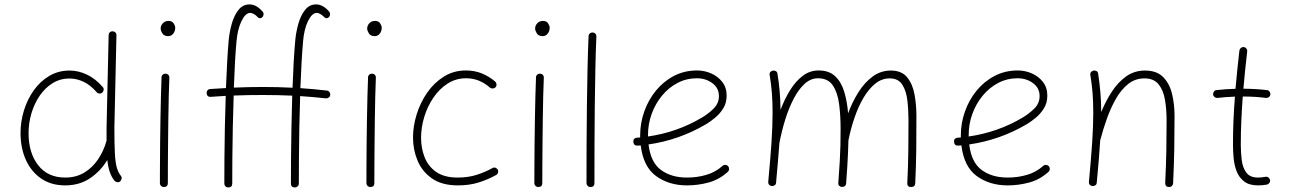

<svg xmlns="http://www.w3.org/2000/svg" viewBox="-20 -823 5798 863"><path d="M293 -505.9Q332.5 -505.9 371.1 -487.5Q409.7 -469.2 442.9 -430.7Q447.3 -424.8 445.6 -417.2Q443.8 -409.7 438 -405.8Q431.6 -401.4 424.3 -402.8Q417 -404.3 413.1 -410.2Q385.7 -441.4 355 -455.8Q324.2 -470.2 292.5 -470.2Q250.5 -470.2 216.6 -449.2Q182.6 -428.2 158.4 -392.8Q134.3 -357.4 121.3 -313.7Q108.4 -270 108.4 -224.6Q108.4 -135.7 151.6 -80.3Q194.8 -24.9 273.4 -24.9Q322.3 -24.9 359.4 -47.6Q396.5 -70.3 421.4 -107.7Q446.3 -145 458.5 -189.5L459 -191.4Q459 -204.6 459 -219Q459 -233.4 459 -249.5L468.3 -665Q468.3 -672.4 473.4 -677.5Q478.5 -682.6 486.3 -682.1Q493.7 -682.1 498.8 -677Q503.9 -671.9 503.4 -664.6L494.1 -249.5Q494.1 -176.3 496.3 -134.5Q498.5 -92.8 504.9 -70.3Q511.2 -47.9 522.9 -33.2Q527.8 -27.8 526.6 -20.3Q525.4 -12.7 520 -7.8Q514.6 -2.9 507.1 -4.2Q499.5 -5.4 494.6 -10.7Q468.3 -43 462.4 -104Q433.1 -54.7 385.3 -22.2Q337.4 10.3 272.9 10.3Q210 10.3 165 -20.5Q120.1 -51.3 96.2 -104.5Q72.3 -157.7 72.3 -225.1Q72.3 -275.9 87.4 -325.7Q102.5 -375.5 131.3 -416.3Q160.2 -457 200.9 -481.4Q241.7 -505.9 293 -505.9Z M702.1 -694.8Q702.1 -708 711.9 -718.5Q721.7 -729 737.8 -729Q753.4 -729 760.5 -718Q767.6 -707 767.6 -698.2Q767.6 -683.6 759 -672.1Q750.5 -660.6 735.4 -660.6Q717.3 -660.6 709.7 -673.1Q702.1 -685.5 702.1 -694.8ZM724.6 -491.7Q731.9 -491.7 736.8 -486.3Q741.7 -481 741.2 -473.1Q739.7 -439 738.5 -390.6Q737.3 -342.3 736.6 -287.4Q735.8 -232.4 735.4 -178Q734.9 -123.5 734.6 -77.1Q734.4 -30.8 734.4 0Q734.4 17.6 716.3 17.6Q709 17.6 703.9 12.5Q698.7 7.3 698.7 0Q698.7 -30.8 699 -77.1Q699.2 -123.5 699.7 -178Q700.2 -232.4 701.2 -287.6Q702.1 -342.8 703.4 -391.6Q704.6 -440.4 706.1 -475.1Q706.1 -482.4 711.4 -487.3Q716.8 -492.2 724.6 -491.7Z M1162.1 -432.1Q1228.5 -432.1 1294.9 -428.7Q1296.9 -488.3 1300 -542.7Q1303.2 -597.2 1307.1 -641.1Q1310.5 -678.7 1321 -716.1Q1331.5 -753.4 1351.1 -778.3Q1370.6 -803.2 1400.9 -803.2Q1431.2 -803.2 1459.5 -771Q1463.9 -766.1 1463.6 -758.5Q1463.4 -751 1459 -746.6Q1450.2 -737.3 1439.9 -743.7Q1418.9 -765.1 1403.8 -765.1Q1382.8 -765.1 1364.7 -728.8Q1346.7 -692.4 1342.3 -637.2Q1338.4 -593.8 1335.4 -539.8Q1332.5 -485.8 1330.1 -426.8Q1389.6 -422.9 1448.7 -416Q1456.1 -415.5 1460.7 -409.4Q1465.3 -403.3 1464.4 -396.5Q1463.9 -389.2 1457.8 -384.8Q1451.7 -380.4 1444.8 -380.9Q1388.7 -387.2 1329.1 -391.1Q1326.7 -321.3 1325.4 -250.5Q1324.2 -179.7 1323.7 -114.7Q1323.2 -49.8 1323.2 2Q1323.2 9.3 1317.9 14.4Q1312.5 19.5 1305.2 19.5Q1287.6 19.5 1287.6 2Q1287.6 -49.8 1288.1 -115Q1288.6 -180.2 1290 -251.5Q1291.5 -322.8 1293.5 -393.1Q1260.7 -394.5 1227.8 -395.3Q1194.8 -396 1162.1 -396Q1129.4 -396 1096.2 -395.5Q1063 -395 1030.3 -393.6Q1027.8 -323.2 1026.4 -252Q1024.9 -180.7 1024.4 -115.5Q1023.9 -50.3 1023.9 2Q1023.9 19.5 1005.9 19.5Q998.5 19.5 993.4 14.4Q988.3 9.3 988.3 2Q988.3 -49.8 988.8 -114.7Q989.3 -179.7 990.7 -250.7Q992.2 -321.8 994.6 -392.1Q960.4 -390.1 927.7 -387.7Q910.6 -386.2 908.7 -404.3Q908.2 -411.6 912.8 -417Q917.5 -422.4 925.3 -422.9Q960.9 -425.3 995.6 -427.2Q998 -487.3 1001 -542Q1003.9 -596.7 1007.8 -641.1Q1011.2 -678.7 1021.7 -716.1Q1032.2 -753.4 1051.8 -778.3Q1071.3 -803.2 1101.6 -803.2Q1132.3 -803.2 1160.2 -771Q1165 -766.1 1164.6 -758.5Q1164.1 -751 1160.2 -746.6Q1150.9 -737.3 1140.6 -743.7Q1129.9 -755.4 1120.6 -760.3Q1111.3 -765.1 1104.5 -765.1Q1083.5 -765.1 1065.7 -728.8Q1047.9 -692.4 1043 -637.2Q1039.1 -594.2 1036.1 -541Q1033.2 -487.8 1031.2 -429.2Q1099.1 -432.1 1162.1 -432.1Z M1630.4 -694.8Q1630.4 -708 1640.1 -718.5Q1649.9 -729 1666 -729Q1681.6 -729 1688.7 -718Q1695.8 -707 1695.8 -698.2Q1695.8 -683.6 1687.3 -672.1Q1678.7 -660.6 1663.6 -660.6Q1645.5 -660.6 1637.9 -673.1Q1630.4 -685.5 1630.4 -694.8ZM1652.8 -491.7Q1660.2 -491.7 1665 -486.3Q1669.9 -481 1669.4 -473.1Q1668 -439 1666.7 -390.6Q1665.5 -342.3 1664.8 -287.4Q1664.1 -232.4 1663.6 -178Q1663.1 -123.5 1662.8 -77.1Q1662.6 -30.8 1662.6 0Q1662.6 17.6 1644.5 17.6Q1637.2 17.6 1632.1 12.5Q1627 7.3 1627 0Q1627 -30.8 1627.2 -77.1Q1627.4 -123.5 1627.9 -178Q1628.4 -232.4 1629.4 -287.6Q1630.4 -342.8 1631.6 -391.6Q1632.8 -440.4 1634.3 -475.1Q1634.3 -482.4 1639.6 -487.3Q1645 -492.2 1652.8 -491.7Z M2207.5 -431.2Q2202.6 -425.8 2195.1 -425.3Q2187.5 -424.8 2182.1 -429.2Q2159.7 -449.2 2133.1 -460.2Q2106.4 -471.2 2074.7 -471.2Q2028.8 -471.2 1991.5 -447Q1954.1 -422.9 1927.5 -383.3Q1900.9 -343.8 1886.7 -296.6Q1872.6 -249.5 1872.6 -203.6Q1872.6 -157.7 1888.4 -116.7Q1904.3 -75.7 1940.4 -50.3Q1976.6 -24.9 2037.1 -24.9Q2084 -24.9 2122.6 -37.1Q2161.1 -49.3 2194.8 -68.4Q2201.7 -71.3 2208.5 -68.4Q2215.3 -65.4 2218.3 -58.6Q2220.7 -52.2 2218 -45.4Q2215.3 -38.6 2208.5 -35.6Q2171.4 -15.1 2130.1 -2.4Q2088.9 10.3 2038.6 10.3Q1966.3 10.3 1921.9 -20.8Q1877.4 -51.8 1856.9 -100.8Q1836.4 -149.9 1836.4 -204.6Q1836.4 -255.9 1852.8 -308.8Q1869.1 -361.8 1900.1 -406.5Q1931.2 -451.2 1975.1 -478.8Q2019 -506.3 2074.2 -506.3Q2113.3 -506.3 2146 -492.9Q2178.7 -479.5 2205.6 -456.5Q2210.9 -451.7 2211.7 -444.1Q2212.4 -436.5 2207.5 -431.2Z M2385.3 -694.8Q2385.3 -708 2395 -718.5Q2404.8 -729 2420.9 -729Q2436.5 -729 2443.6 -718Q2450.7 -707 2450.7 -698.2Q2450.7 -683.6 2442.1 -672.1Q2433.6 -660.6 2418.5 -660.6Q2400.4 -660.6 2392.8 -673.1Q2385.3 -685.5 2385.3 -694.8ZM2407.7 -491.7Q2415 -491.7 2419.9 -486.3Q2424.8 -481 2424.3 -473.1Q2422.9 -439 2421.6 -390.6Q2420.4 -342.3 2419.7 -287.4Q2418.9 -232.4 2418.5 -178Q2418 -123.5 2417.7 -77.1Q2417.5 -30.8 2417.5 0Q2417.5 17.6 2399.4 17.6Q2392.1 17.6 2387 12.5Q2381.8 7.3 2381.8 0Q2381.8 -30.8 2382.1 -77.1Q2382.3 -123.5 2382.8 -178Q2383.3 -232.4 2384.3 -287.6Q2385.3 -342.8 2386.5 -391.6Q2387.7 -440.4 2389.2 -475.1Q2389.2 -482.4 2394.5 -487.3Q2399.9 -492.2 2407.7 -491.7Z M2644 -676.8Q2651.4 -676.8 2656.2 -671.4Q2661.1 -666 2660.6 -658.2Q2657.7 -595.7 2656 -512.7Q2654.3 -429.7 2653.3 -338.6Q2652.3 -247.6 2652.1 -159.9Q2651.9 -72.3 2651.9 0Q2651.9 17.6 2633.8 17.6Q2626.5 17.6 2621.3 12.5Q2616.2 7.3 2616.2 0Q2616.2 -72.3 2616.5 -160.2Q2616.7 -248 2617.9 -339.1Q2619.1 -430.2 2620.8 -513.7Q2622.6 -597.2 2625.5 -660.2Q2625.5 -667.5 2630.9 -672.4Q2636.2 -677.2 2644 -676.8Z M3251.5 -50.8Q3212.9 -15.6 3165 -2.7Q3117.2 10.3 3067.9 10.3Q2986.8 10.3 2929.2 -31.5Q2871.6 -73.2 2859.9 -169.4Q2853 -168.9 2845.7 -168.5Q2828.6 -167.5 2826.7 -185.1Q2825.7 -202.1 2843.3 -204.1Q2850.6 -204.6 2857.4 -205.1Q2857.4 -210 2857.4 -214.8Q2857.4 -269.5 2875.7 -321.5Q2894 -373.5 2928 -415.3Q2961.9 -457 3009 -481.7Q3056.2 -506.3 3113.3 -506.3Q3146 -506.3 3176.3 -493.2Q3206.5 -480 3226.3 -454.8Q3246.1 -429.7 3246.1 -393.1Q3246.1 -360.4 3230.7 -335.7Q3215.3 -311 3193.8 -293.5Q3172.4 -275.9 3154.3 -265.1Q3033.7 -193.8 2895 -173.8Q2904.8 -92.8 2951.2 -58.8Q2997.6 -24.9 3067.9 -24.9Q3113.3 -24.9 3154.5 -36.9Q3195.8 -48.8 3227.1 -77.1Q3232.4 -82 3240 -81.8Q3247.6 -81.5 3252.4 -76.2Q3257.3 -70.8 3257.1 -63.2Q3256.8 -55.7 3251.5 -50.8ZM3112.8 -471.2Q3065.4 -471.2 3025.4 -450.2Q2985.4 -429.2 2955.6 -393.1Q2925.8 -356.9 2909.2 -311.3Q2892.6 -265.6 2892.6 -216.3Q2892.6 -212.9 2892.6 -209.5Q3024.4 -228.5 3134.8 -294.4Q3163.1 -311 3187.3 -334.7Q3211.4 -358.4 3211.4 -391.1Q3211.4 -427.7 3181.6 -449.5Q3151.9 -471.2 3112.8 -471.2Z M3433.1 -5.9Q3442.9 -110.4 3447.8 -184.3Q3452.6 -258.3 3452.6 -315.9Q3452.6 -363.8 3449.5 -404.3Q3446.3 -444.8 3439.5 -485.8Q3438 -494.1 3442.4 -499.3Q3446.8 -504.4 3453.1 -505.4Q3460 -506.8 3466.6 -503.7Q3473.1 -500.5 3474.6 -491.7Q3481 -452.1 3484.4 -412.8Q3487.8 -373.5 3488.3 -329.1Q3506.8 -378.4 3532 -418.7Q3557.1 -459 3588.9 -482.7Q3620.6 -506.3 3659.2 -506.3Q3707 -506.3 3734.6 -479.7Q3762.2 -453.1 3775.1 -409.2Q3788.1 -365.2 3792 -313.5Q3811.5 -366.2 3839.4 -409.9Q3867.2 -453.6 3903.3 -479.7Q3939.5 -505.9 3983.9 -505.9Q4032.7 -505.9 4057.4 -475.6Q4082 -445.3 4090.6 -398.4Q4099.1 -351.6 4099.1 -301.8Q4099.1 -226.6 4098.4 -153.8Q4097.7 -81.1 4093.8 0.5Q4092.8 17.6 4075.2 17.6Q4057.1 17.6 4058.1 -0.5Q4062 -77.6 4062.7 -145Q4063.5 -212.4 4063.5 -282.2Q4063.5 -329.6 4058.3 -372.6Q4053.2 -415.5 4035.2 -443.1Q4017.1 -470.7 3979 -470.7Q3943.4 -470.7 3913.8 -446.8Q3884.3 -422.9 3860.8 -382.8Q3837.4 -342.8 3820.6 -293.2Q3803.7 -243.7 3793.5 -191.9Q3793 -164.1 3791.7 -137.2Q3790.5 -110.4 3788.6 -77.6Q3786.6 -44.9 3783.2 1Q3782.7 9.8 3776.9 13.7Q3771 17.6 3764.2 17.1Q3757.8 17.1 3752.7 12.5Q3747.6 7.8 3748 -1Q3752.4 -60.1 3754.6 -98.6Q3756.8 -137.2 3757.6 -170.2Q3758.3 -203.1 3758.3 -245.6Q3758.3 -303.2 3751.7 -354.7Q3745.1 -406.2 3723.6 -438.7Q3702.1 -471.2 3656.7 -471.2Q3624 -471.2 3596.9 -446.5Q3569.8 -421.9 3547.9 -380.1Q3525.9 -338.4 3509.8 -286.6Q3493.7 -234.9 3483.4 -181.2Q3480.5 -143.1 3476.8 -98.6Q3473.1 -54.2 3468.3 -2Q3467.8 6.3 3461.7 10Q3455.6 13.7 3448.7 13.2Q3442.4 12.7 3437.5 7.8Q3432.6 2.9 3433.1 -5.9Z M4692.9 -50.8Q4654.3 -15.6 4606.4 -2.7Q4558.6 10.3 4509.3 10.3Q4428.2 10.3 4370.6 -31.5Q4313 -73.2 4301.3 -169.4Q4294.4 -168.9 4287.1 -168.5Q4270 -167.5 4268.1 -185.1Q4267.1 -202.1 4284.7 -204.1Q4292 -204.6 4298.8 -205.1Q4298.8 -210 4298.8 -214.8Q4298.8 -269.5 4317.1 -321.5Q4335.4 -373.5 4369.4 -415.3Q4403.3 -457 4450.4 -481.7Q4497.6 -506.3 4554.7 -506.3Q4587.4 -506.3 4617.7 -493.2Q4647.9 -480 4667.7 -454.8Q4687.5 -429.7 4687.5 -393.1Q4687.5 -360.4 4672.1 -335.7Q4656.7 -311 4635.3 -293.5Q4613.8 -275.9 4595.7 -265.1Q4475.1 -193.8 4336.4 -173.8Q4346.2 -92.8 4392.6 -58.8Q4439 -24.9 4509.3 -24.9Q4554.7 -24.9 4595.9 -36.9Q4637.2 -48.8 4668.5 -77.1Q4673.8 -82 4681.4 -81.8Q4689 -81.5 4693.8 -76.2Q4698.7 -70.8 4698.5 -63.2Q4698.2 -55.7 4692.9 -50.8ZM4554.2 -471.2Q4506.8 -471.2 4466.8 -450.2Q4426.8 -429.2 4397 -393.1Q4367.2 -356.9 4350.6 -311.3Q4334 -265.6 4334 -216.3Q4334 -212.9 4334 -209.5Q4465.8 -228.5 4576.2 -294.4Q4604.5 -311 4628.7 -334.7Q4652.8 -358.4 4652.8 -391.1Q4652.8 -427.7 4623 -449.5Q4593.3 -471.2 4554.2 -471.2Z M4874.5 -5.9Q4884.3 -110.4 4889.2 -184.3Q4894 -258.3 4894 -315.9Q4894 -363.8 4890.9 -404.3Q4887.7 -444.8 4880.9 -485.8Q4879.4 -494.1 4883.8 -499Q4888.2 -503.9 4894 -505.4Q4900.9 -507.3 4908 -503.9Q4915 -500.5 4916 -491.7Q4922.4 -449.7 4926 -408.4Q4929.7 -367.2 4929.7 -319.3Q4949.7 -368.2 4977.3 -410.6Q5004.9 -453.1 5041.7 -479.5Q5078.6 -505.9 5126.5 -505.9Q5179.2 -505.9 5208 -476.8Q5236.8 -447.8 5248 -401.4Q5259.3 -355 5259.3 -301.8Q5259.3 -226.6 5258.1 -153.8Q5256.8 -81.1 5252.9 0.5Q5252.9 6.8 5248 12.2Q5243.2 17.6 5234.9 17.6Q5217.3 17.6 5217.3 -0.5Q5221.2 -77.6 5222.4 -145Q5223.6 -212.4 5223.6 -282.2Q5223.6 -331.5 5216.3 -374.5Q5209 -417.5 5187.5 -444.1Q5166 -470.7 5124 -470.7Q5082.5 -470.7 5050.8 -445.3Q5019 -419.9 4995.6 -378.7Q4972.2 -337.4 4955.1 -289.3Q4938 -241.2 4926.3 -196.3Q4925.8 -194.8 4925.3 -193.8Q4922.9 -153.3 4918.9 -105.7Q4915 -58.1 4909.7 -2Q4909.2 6.3 4903.1 10Q4897 13.7 4890.1 13.2Q4883.8 12.7 4878.9 8.1Q4874 3.4 4874.5 -5.9Z M5689.9 -398.4Q5689.5 -391.1 5683.3 -386.7Q5677.2 -382.3 5670.4 -382.8Q5623 -389.2 5565.9 -389.2Q5562 -335.4 5559.6 -281.7Q5557.1 -228 5557.1 -173.3Q5557.1 -138.2 5561.3 -104Q5565.4 -69.8 5581.8 -47.4Q5598.1 -24.9 5634.8 -24.9Q5650.9 -24.9 5668 -28.3Q5674.8 -29.8 5680.9 -25.4Q5687 -21 5688.5 -14.2Q5689.9 -6.8 5685.5 -0.7Q5681.2 5.4 5674.3 6.8Q5653.8 10.3 5634.8 10.3Q5594.2 10.3 5571.3 -8.1Q5548.3 -26.4 5537.8 -54.7Q5527.3 -83 5524.7 -114.7Q5522 -146.5 5522 -173.3Q5522 -228 5524.2 -281.7Q5526.4 -335.4 5530.8 -388.7Q5489.7 -387.2 5452.1 -382.8Q5445.3 -382.3 5439.5 -386.7Q5433.6 -391.1 5432.6 -398.4Q5432.1 -405.3 5436.5 -411.4Q5440.9 -417.5 5448.2 -418Q5489.7 -422.9 5533.2 -423.8Q5537.1 -467.3 5541.5 -510Q5545.9 -552.7 5550.8 -595.7Q5551.8 -603 5557.6 -607.7Q5563.5 -612.3 5570.3 -611.3Q5577.6 -610.8 5582.3 -604.7Q5586.9 -598.6 5585.9 -591.8Q5581.1 -549.8 5576.7 -508.1Q5572.3 -466.3 5568.8 -424.3Q5625.5 -423.8 5674.8 -418Q5681.6 -417.5 5686.3 -411.4Q5690.9 -405.3 5689.9 -398.4Z"/></svg>

Font: Mikhak-DS1-FD ExtraLight
Style: Regular
Weight: 200
Designer: Amin Abedi
Version: Version 3.2